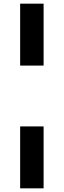

<svg xmlns="http://www.w3.org/2000/svg" viewBox="-20 -780 348 1048"><path d="M90 -760H218V-422H90ZM218 -90V248H90V-90Z"/></svg>

Font: Kufam SemiBold
Style: Regular
Weight: 600
Designer: Wael Morcos, Artur Schmal
Foundry: Original Type
Version: Version 1.300; ttfautohint (v1.8.3)